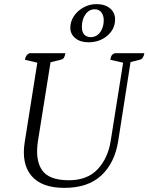

<svg xmlns="http://www.w3.org/2000/svg" viewBox="-20 -899 720 931"><path d="M292 12Q182 12 132.5 -46.5Q83 -105 100 -211L161 -595L101 -609Q104 -633 123 -641H297Q293 -613 277 -610L225 -597L164 -215Q150 -124 183.5 -74.5Q217 -25 314 -25Q404 -25 454 -79Q504 -133 517 -217L577 -595L515 -609Q517 -623 521 -629.5Q525 -636 536 -641H680Q675 -614 660 -610L613 -598L553 -214Q536 -109 471.5 -48.5Q407 12 292 12ZM409 -694Q369 -694 345 -714Q321 -734 321 -764Q321 -795 338.5 -821Q356 -847 385 -863Q414 -879 448 -879Q489 -879 513.5 -858.5Q538 -838 538 -805Q538 -758 500.5 -726Q463 -694 409 -694ZM420 -719Q448 -719 465.5 -742.5Q483 -766 483 -801Q483 -824 471.5 -839Q460 -854 439 -854Q412 -854 394.5 -829.5Q377 -805 377 -769Q377 -745 388 -732Q399 -719 420 -719Z"/></svg>

Font: Petrona Light
Style: Italic
Weight: 300
Italic angle: -9°
Designer: Ringo R. Seeber
Foundry: Ringo R. Seeber
Version: Version 2.001; ttfautohint (v1.8.3)